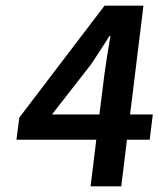

<svg xmlns="http://www.w3.org/2000/svg" viewBox="-20 -656 558 676"><path d="M163 -253 301 -430C323 -464 345 -496 365 -529H369C362 -492 353 -434 348 -397L330 -253ZM518 -253H438L485 -636H348L48 -242L38 -164H319L299 0H407L427 -164H507Z"/></svg>

Font: Falling Sky
Style: Obl
Weight: 400
Designer: Paul D. Hunt
Foundry: Adobe Systems Incorporated
Version: Version 1.02